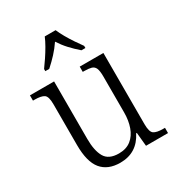

<svg xmlns="http://www.w3.org/2000/svg" viewBox="-183 -884 936 1012"><g transform="rotate(-30 285.0 -378.0)"><path d="M254 10Q179 10 140.5 -36.5Q102 -83 102 -185V-434Q102 -481 85 -492.5Q68 -504 28 -504H18V-536H165V-186Q165 -115 187.5 -75.5Q210 -36 272 -36Q317 -36 346 -59Q375 -82 389 -121.5Q403 -161 403 -210V-428Q403 -463 396 -479Q389 -495 372.5 -499.5Q356 -504 329 -504H321V-536H465V-103Q465 -55 482 -43.5Q499 -32 537 -32H549V0H415L407 -83H403Q356 10 254 10ZM152 -619Q166 -638 183.5 -664Q201 -690 216.5 -717Q232 -744 241 -766H307Q316 -744 331.5 -717Q347 -690 364.5 -664Q382 -638 396 -619V-606H372Q342 -632 318 -658Q294 -684 274 -715Q253 -684 229 -658Q205 -632 176 -606H152Z"/></g></svg>

Font: Noto Serif Tamil SemiCondensed Light
Style: Italic
Weight: 300
Width: 4
Italic angle: -12°
Designer: Indian Type Foundry, Tom Grace, and the Monotype Design Team
Foundry: Monotype Imaging Inc.
Version: Version 2.003; ttfautohint (v1.8.4.7-5d5b)